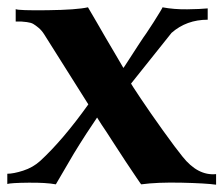

<svg xmlns="http://www.w3.org/2000/svg" viewBox="-20 -505 612 526"><path d="M572 1Q544 -3 477.5 -4.5Q411 -6 367 0Q367 1 354.5 -17.5Q342 -36 324 -63Q306 -90 288.5 -117.5Q271 -145 258 -164L246 -183L232 -162Q217 -140 198.5 -110.5Q180 -81 171 -65L133 0Q106 -5 58 -4.5Q10 -4 0 -1V-29Q17 -29 43.5 -37.5Q70 -46 90 -64Q152 -121 222 -219L101 -411Q94 -422 85.5 -429Q77 -436 71 -439.5Q65 -443 53.5 -444.5Q42 -446 38.5 -446Q35 -446 23 -446V-480Q30 -476 110 -477Q190 -478 221 -485L245 -444Q269 -402 294 -360L318 -319Q318 -318 330.5 -337.5Q343 -357 359 -381.5Q375 -406 381 -414Q390 -427 401 -444.5Q412 -462 419 -473.5Q426 -485 425 -485Q457 -479 493 -479.5Q529 -480 549 -482V-451Q491 -451 450 -415L339 -276Q339 -275 365 -236Q391 -197 426.5 -147.5Q462 -98 480 -76Q522 -23 572 -28Z"/></svg>

Font: GFS Artemisia
Style: Bold
Weight: 700
Designer: Designed by Takis Katsoulidis.
Foundry: Designed by Takis Katsoulidis.
Version: Version 1.0